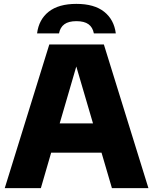

<svg xmlns="http://www.w3.org/2000/svg" viewBox="-20 -969 788 989"><path d="M556.5 0 503 -182.5H243.5L190.5 0H4.5L234 -740H515L744.5 0ZM287.5 -333.5H459L373 -626.5ZM373.5 -949Q465.5 -949 516.5 -908.5Q567.5 -868 576.5 -797H463.5Q457.5 -828.5 435.8 -844.2Q414 -860 373.5 -860Q333.5 -860 311.8 -844.2Q290 -828.5 284 -797H171Q180 -868.5 231 -908.8Q282 -949 373.5 -949Z"/></svg>

Font: Encode Sans ExtraBold
Style: Regular
Weight: 800
Designer: Multiple Designers
Foundry: Impallari Type
Version: Version 2.000